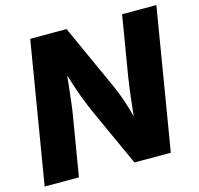

<svg xmlns="http://www.w3.org/2000/svg" viewBox="-105 -841 990 954"><g transform="rotate(-15 389.5 -364.0)"><path d="M9.8 0 130.4 -727.5H317.4L466.3 -398.4Q479.5 -369.6 492.2 -335.9Q504.9 -302.2 516.8 -261.2Q528.8 -220.2 539.6 -169.9L521.5 -159.2Q524.9 -198.7 530 -246.8Q535.2 -294.9 540.8 -340.6Q546.4 -386.2 551.3 -416.5L603 -727.5H779.3L658.7 0H471.7L334.5 -301.8Q318.4 -338.4 304.4 -375Q290.5 -411.6 276.1 -455.6Q261.7 -499.5 244.1 -556.2L266.1 -559.1Q261.2 -506.3 255.9 -457Q250.5 -407.7 245.6 -367.7Q240.7 -327.6 236.3 -301.8L186 0Z"/></g></svg>

Font: Inter 18pt ExtraBold
Style: Italic
Weight: 800
Italic angle: -9.3988°
Designer: Rasmus Andersson
Foundry: rsms
Version: Version 4.001;git-66647c0bb